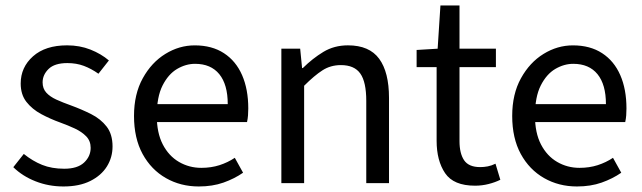

<svg xmlns="http://www.w3.org/2000/svg" viewBox="-20 -662 2322 694"><path d="M209.5 12Q155.8 12 108.6 -6.6Q61.4 -25.1 28.1 -57.7L66 -105.6Q97.8 -79.9 132.4 -66Q167 -52.1 212.2 -52.1Q260.1 -52.1 283.9 -74.4Q307.7 -96.8 307.7 -127.6Q307.7 -152.6 291.6 -169.2Q275.5 -185.7 250.6 -197.4Q225.6 -209 198 -219Q161.8 -232 129 -249.6Q96.2 -267.3 75.5 -293.7Q54.8 -320.2 54.8 -360.1Q54.8 -418.9 99.4 -458.5Q144 -498.1 222.5 -498.1Q268.1 -498.1 306.9 -482.8Q345.7 -467.4 373.6 -443.5L335.8 -395.5Q310.3 -413.6 283.3 -423.8Q256.3 -434 223.5 -434Q177.4 -434 155.7 -412.8Q134 -391.6 134 -364.3Q134 -341.9 147.2 -327.3Q160.4 -312.7 183.7 -302Q207 -291.4 237.1 -280.7Q275.1 -266.8 309.5 -249.5Q344 -232.1 365.4 -204.5Q386.8 -176.9 386.8 -132.5Q386.8 -93.1 366.4 -60.3Q346 -27.6 306.4 -7.8Q266.8 12 209.5 12Z M698.4 12Q632.8 12 579.7 -18.3Q526.5 -48.6 495.4 -105.5Q464.4 -162.5 464.4 -242.9Q464.4 -322.1 496.1 -379.2Q527.7 -436.4 577.8 -467.2Q627.8 -498 683.9 -498Q746.3 -498 789.5 -469.7Q832.8 -441.5 855.1 -390.3Q877.4 -339.2 877.4 -270Q877.4 -257.5 876.5 -245.2Q875.6 -232.9 872.9 -220.8H523.3V-285.6H803.2Q803.2 -356.4 772.7 -393.9Q742.1 -431.3 685.1 -431.3Q651.7 -431.3 620 -412.7Q588.3 -394 567.5 -352.8Q546.7 -311.5 546.7 -243.7Q546.7 -181.8 568.4 -139.9Q590.2 -98 627.1 -76.6Q663.9 -55.3 707.7 -55.3Q743.2 -55.3 773.4 -65Q803.7 -74.8 828.7 -91.6L858.6 -37.7Q827.3 -16 787.7 -2Q748.1 12 698.4 12Z M997 0V-486.1H1065L1071.9 -416H1074.6Q1109.7 -450.7 1148.8 -474.4Q1188 -498.1 1237.7 -498.1Q1315 -498.1 1350.6 -449.5Q1386.1 -401 1386.1 -308V0H1303.9V-297.4Q1303.9 -365.6 1282.4 -396.1Q1260.9 -426.7 1212.2 -426.7Q1174.9 -426.7 1145.6 -407.8Q1116.3 -389 1079.3 -352V0Z M1697.2 9.2Q1619.5 9.2 1588.9 -36Q1558.2 -81.3 1558.2 -153.3V-419.3H1485.9V-481.4L1561.9 -486L1572 -642.3H1640.9V-486H1772.5V-419.3H1640.9V-151.8Q1640.9 -107.6 1657.5 -82.8Q1674.2 -58 1715.7 -58Q1729.1 -58 1742.9 -60.6Q1756.7 -63.2 1771 -70.3L1788.5 -12.2Q1769.5 -2.8 1745.8 3.2Q1722.1 9.2 1697.2 9.2Z M2065.4 12Q1999.8 12 1946.7 -18.3Q1893.5 -48.6 1862.4 -105.5Q1831.4 -162.5 1831.4 -242.9Q1831.4 -322.1 1863.1 -379.2Q1894.7 -436.4 1944.8 -467.2Q1994.8 -498 2050.9 -498Q2113.3 -498 2156.5 -469.7Q2199.8 -441.5 2222.1 -390.3Q2244.4 -339.2 2244.4 -270Q2244.4 -257.5 2243.5 -245.2Q2242.6 -232.9 2239.9 -220.8H1890.3V-285.6H2170.2Q2170.2 -356.4 2139.7 -393.9Q2109.1 -431.3 2052.1 -431.3Q2018.7 -431.3 1987 -412.7Q1955.3 -394 1934.5 -352.8Q1913.7 -311.5 1913.7 -243.7Q1913.7 -181.8 1935.4 -139.9Q1957.2 -98 1994.1 -76.6Q2030.9 -55.3 2074.7 -55.3Q2110.2 -55.3 2140.4 -65Q2170.7 -74.8 2195.7 -91.6L2225.6 -37.7Q2194.3 -16 2154.7 -2Q2115.1 12 2065.4 12Z"/></svg>

Font: Source Sans 3 VF
Style: Regular
Weight: 200
Designer: Paul D. Hunt
Foundry: Adobe
Version: Version 3.046;hotconv 1.0.118;makeotfexe 2.5.65603